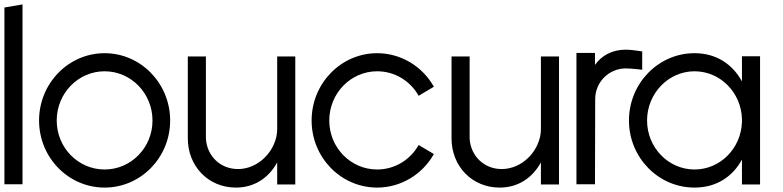

<svg xmlns="http://www.w3.org/2000/svg" viewBox="-20 -835 3549 870"><path d="M82 -815 0 -801V0H82Z M454 -512C574 -512 671 -412 671 -289C671 -166 574 -67 454 -67C334 -67 237 -166 237 -289C237 -412 334 -512 454 -512ZM454 -594C290 -594 157 -457 157 -289C157 -121 290 15 454 15C618 15 751 -121 751 -289C751 -457 618 -594 454 -594Z M1220 -179C1191 -115 1128 -69 1058 -69C978 -69 917 -129 913 -208V-579H831V-210C830 -83 923 15 1049 15C1134 15 1198 -30 1236 -99V1H1318V-579H1236V-249C1236 -225 1230 -201 1220 -179Z M1946 -442C1893 -536 1795 -594 1689 -594C1525 -594 1392 -457 1392 -289C1392 -121 1525 15 1689 15C1795 15 1893 -43 1946 -137L1877 -178C1838 -109 1767 -67 1689 -67C1569 -67 1472 -166 1472 -289C1472 -412 1569 -512 1689 -512C1767 -512 1838 -470 1877 -401Z M2415 -179C2386 -115 2323 -69 2253 -69C2173 -69 2112 -129 2108 -208V-579H2026V-210C2025 -83 2118 15 2244 15C2329 15 2393 -30 2431 -99V1H2513V-579H2431V-249C2431 -225 2425 -201 2415 -179Z M2676 -541V-595H2592V0H2676L2677 -386C2677 -463 2739 -525 2816 -525C2842 -525 2890 -519 2890 -519V-602C2890 -602 2841 -610 2816 -610C2753 -610 2706 -583 2676 -541Z M3342 -297V-282C3338 -163 3244 -67 3127 -67C3008 -67 2912 -167 2912 -289C2912 -411 3008 -512 3127 -512C3244 -512 3338 -416 3342 -297ZM3342 -112V1H3424V-580H3342V-466C3300 -543 3227 -594 3127 -594C2963 -594 2830 -457 2830 -289C2830 -121 2963 15 3127 15C3227 15 3300 -35 3342 -112Z"/></svg>

Font: MintSans
Style: Regular
Weight: 400
Version: Version 2.0